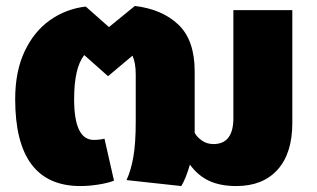

<svg xmlns="http://www.w3.org/2000/svg" viewBox="-20 -605 1065 645"><path d="M962 -571V-192Q962 -90 912.5 -35Q863 20 774 20Q720 20 682.5 2.5Q645 -15 618 -52Q604 -4 589 20L405 0Q420 -32 428 -78Q436 -124 436 -196V-355Q436 -394 425 -418L343 -349L263 -420Q229 -377 229 -272Q229 -135 295 -135Q313 -135 331 -139L363 2Q342 10 310.5 15Q279 20 250 20Q31 20 31 -272Q31 -365 62.5 -432Q94 -499 147.5 -537Q201 -575 268 -583L346 -514L433 -585Q525 -574 579.5 -522Q634 -470 634 -365V-172V-158V-159Q641 -145 658 -133Q675 -121 697 -121Q764 -121 764 -208V-571Z"/></svg>

Font: FiraGO Heavy
Style: Regular
Weight: 900
Designer: bBox Type
Foundry: bBox Type GmbH
Version: Version 1.001